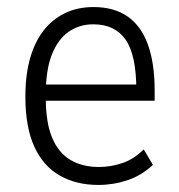

<svg xmlns="http://www.w3.org/2000/svg" viewBox="-20 -517 509 545"><path d="M259 8Q197 8 150 -18.5Q103 -45 77.5 -100.5Q52 -156 52 -243Q52 -322 74.5 -378.5Q97 -435 141 -466Q185 -497 245 -497Q304 -497 342.5 -470Q381 -443 400 -390Q419 -337 419 -260V-231H95V-277H382L367 -261Q367 -361 336.5 -404.5Q306 -448 245 -448Q205 -448 174.5 -426.5Q144 -405 127 -361.5Q110 -318 110 -250V-239Q110 -169 128 -126Q146 -83 180 -63Q214 -43 261 -43Q294 -43 327 -54Q360 -65 388 -93L414 -49Q382 -19 342 -5.5Q302 8 259 8Z"/></svg>

Font: Nunito Sans 10pt Condensed Light
Style: Regular
Weight: 300
Width: 3
Designer: Vernon Adams
Foundry: Vernon Adams
Version: Version 3.101;gftools[0.9.27]